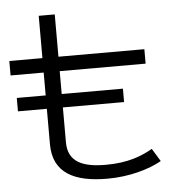

<svg xmlns="http://www.w3.org/2000/svg" viewBox="-48 -671 664 728"><g transform="rotate(-5 283.5 -307.0)"><path d="M0 -410H126V-323H16V-272H126V-137C126 -27 207 12 332 12C416 12 491 -10 539 -37L509 -86C469 -63 416 -41 331 -41C246 -41 187 -62 187 -139V-272H420V-323H187V-410H514V-465H187V-626H126V-465H0Z"/></g></svg>

Font: Stint Ultra Expanded
Style: Regular
Weight: 400
Width: 7
Designer: Astigmatic (AOETI)
Foundry: Astigmatic (AOETI)
Version: Version 1.000